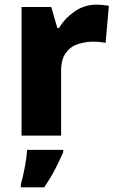

<svg xmlns="http://www.w3.org/2000/svg" viewBox="-20 -579 501 820"><path d="M391 -559Q404 -559 420 -557.5Q436 -556 445 -554L431 -396Q422 -398 408 -399.5Q394 -401 377 -401Q345 -401 313.5 -391Q282 -381 261.5 -353.5Q241 -326 241 -275V0H72V-549H199L225 -459H232Q256 -500 298 -529.5Q340 -559 391 -559ZM250 71Q234 108 215 144.5Q196 181 169 221H69V208Q78 177 86 134.5Q94 92 96 61H250Z"/></svg>

Font: Noto Sans ExtraBold
Style: Regular
Weight: 800
Designer: Monotype Design Team
Foundry: Monotype Imaging Inc.
Version: Version 2.007